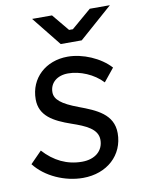

<svg xmlns="http://www.w3.org/2000/svg" viewBox="-83 -778 634 846"><g transform="rotate(-10 234.0 -355.5)"><path d="M220 9C328 9 404 -61 404 -159C404 -244 330 -274 255 -302C180 -330 152 -354 152 -386C152 -428 185 -456 234 -456C287 -456 348 -431 387 -389L434 -447C390 -496 312 -529 245 -529C147 -529 74 -463 74 -368C74 -294 133 -262 211 -235C272 -214 324 -192 324 -143C324 -94 286 -62 228 -62C161 -62 104 -90 57 -142L6 -90C53 -29 139 9 220 9ZM225 -589H319L468 -720H378L289 -644H272L209 -720H120Z"/></g></svg>

Font: Fixel Text 20240404
Style: Italic
Weight: 400
Width: 4
Italic angle: -10°
Designer: AlfaBravo + MacPaw
Foundry: Kyrylo Tkachov, Marchela Mozhyna, Serhii Makarenko, Maria Weinstein, Zakhar Kryvoshyya
Version: Version 1.211;Glyphs 3.2 (3225)